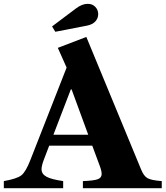

<svg xmlns="http://www.w3.org/2000/svg" viewBox="-40 -983 865 1003"><path d="M482 -114 442 -222H217L188 -146Q177 -116 177 -99Q177 -74 202.5 -60Q228 -46 290 -37V0H-20V-37Q49 -49 72 -67.5Q95 -86 119 -148L308 -630L262 -733L411 -790L697 -98Q711 -63 731 -52Q751 -41 805 -37V0H393V-37Q449 -39 470 -46.5Q491 -54 491 -74Q491 -90 482 -114ZM334 -516H330L239 -279H421ZM249 -817 232 -845 357 -939Q389 -963 418 -963Q443 -963 458 -947Q473 -931 473 -909Q473 -888 458.5 -871.5Q444 -855 414 -849Z"/></svg>

Font: Libre Caslon Text
Style: Bold
Weight: 700
Designer: Pablo Impallari, Rodrigo Fuenzalida
Foundry: Pablo Impallari, Rodrigo Fuenzalida
Version: Version 1.002